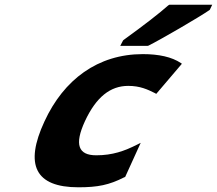

<svg xmlns="http://www.w3.org/2000/svg" viewBox="-20 -786 922 816"><path d="M512 -34 578 -179 564 -172C509 -144 458 -126 389 -126C313 -126 295 -171 341 -271C389 -374 449 -421 525 -421C575 -421 607 -406 639 -390L644 -387L753 -515L749 -518C710 -544 655 -556 587 -556C396 -556 251 -448 169 -270C83 -85 130 10 313 10C396 10 444 0 507 -32ZM872 -745 882 -766H700L695 -763C659 -731 595 -681 505 -616L503 -614L491 -591H607L611 -592C663 -618 825 -712 870 -743Z"/></svg>

Font: Passageway
Style: BdSuIt
Weight: 700
Foundry: Ascender Corporation
Version: Version 1.11